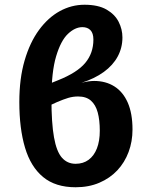

<svg xmlns="http://www.w3.org/2000/svg" viewBox="-20 -775 640 810"><path d="M336.5 -755Q394 -755 429.2 -734.8Q464.5 -714.5 480.5 -683Q496.5 -651.5 496.5 -617Q496.5 -573.5 476.5 -536.5Q456.5 -499.5 418 -471.5Q379.5 -443.5 323.5 -425.5Q354 -433.5 377 -433.5Q426 -433.5 462.5 -410.5Q499 -387.5 519 -342Q539 -296.5 539 -228.5Q539 -178 522.5 -133.8Q506 -89.5 474.8 -56.2Q443.5 -23 399 -4Q354.5 15 299 15Q214 15 161.8 -28.2Q109.5 -71.5 85.5 -152.2Q61.5 -233 61.5 -344.5Q61.5 -443.5 83.8 -519.8Q106 -596 144.5 -648.5Q183 -701 232.2 -728Q281.5 -755 336.5 -755ZM327.5 -660.5Q296.5 -660.5 266.5 -632Q236.5 -603.5 216.8 -537.5Q197 -471.5 197 -359Q197 -256 207.8 -195.8Q218.5 -135.5 241.2 -109.8Q264 -84 299 -84Q331 -84 353.8 -100.8Q376.5 -117.5 388.8 -148.8Q401 -180 401 -223.5Q401 -268.5 392.2 -300.8Q383.5 -333 363.5 -350.5Q343.5 -368 309.5 -368Q288 -368 268 -362Q248 -356 221 -344.5L179.5 -325.5L180.5 -418.5L225 -436.5Q305.5 -468.5 339.8 -509.8Q374 -551 374 -608Q374 -635 361.5 -647.8Q349 -660.5 327.5 -660.5Z"/></svg>

Font: Fira Code Light SemiBold
Style: Regular
Weight: 600
Monospace: yes
Version: Version 5.002